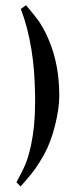

<svg xmlns="http://www.w3.org/2000/svg" viewBox="-20 -627 308 724"><path d="M78.1 -607.4Q82 -602.5 92.8 -589.8Q103.5 -577.1 106.9 -572.5Q110.4 -567.9 118.4 -557.6Q126.5 -547.4 130.4 -541Q134.3 -534.7 140.4 -524.4Q146.5 -514.2 151.6 -503.9Q156.7 -493.7 162.1 -481Q203.6 -385.7 203.6 -266.1Q203.6 -218.3 187.3 -153.1Q170.9 -87.9 145.5 -43Q127.4 -11.2 113.3 8.8Q99.1 28.8 79.3 51.3Q59.6 73.7 57.6 76.2Q52.7 71.8 49.8 68.1Q46.9 64.5 42 60.5Q65.9 16.6 76.7 -9.8Q87.4 -36.1 96.7 -78.1Q112.3 -150.9 112.3 -237.8V-268.1Q110.8 -365.2 98.6 -439.5Q85 -523.9 58.6 -593.3Z"/></svg>

Font: LaylaThuluth
Style: Regular
Weight: 400
Version: Version 2.0